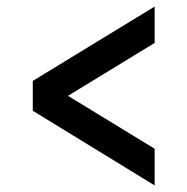

<svg xmlns="http://www.w3.org/2000/svg" viewBox="-20 -588 572 586"><path d="M452 -22 80 -250V-341L452 -568V-457L187.5 -295.5L452 -134Z"/></svg>

Font: Alatsi
Style: Regular
Weight: 400
Designer: Spyros Zevelakis, Eben Sorkin
Foundry: www.sorkintype.com
Version: Version 1.008; ttfautohint (v1.8.4.7-5d5b)